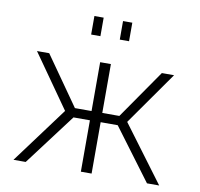

<svg xmlns="http://www.w3.org/2000/svg" viewBox="-80 -813 935 898"><g transform="rotate(10 387.0 -364.0)"><path d="M297 -640V-728H341V-640ZM433 -640V-728H477V-640ZM41 0 239 -267 61 -520H119L282 -288H361V-520H412V-288H493L654 -520H712L534 -267L733 0H675L493 -244H412V0H361V-244H283L99 0Z"/></g></svg>

Font: Raleway-v4020 Light
Style: Regular
Weight: 300
Designer: Matt McInerney, Pablo Impallari, Rodrigo Fuenzalida
Foundry: Matt McInerney, Pablo Impallari, Rodrigo Fuenzalida
Version: Version 4.020;PS 004.020;hotconv 1.0.88;makeotf.lib2.5.64775